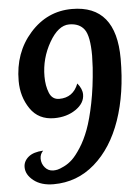

<svg xmlns="http://www.w3.org/2000/svg" viewBox="-54 -792 596 838"><g transform="rotate(-5 244.5 -372.5)"><path d="M288 -424Q309 -399 309 -374Q309 -336 269.5 -309Q230 -282 175 -282Q106 -282 70 -335Q34 -388 34 -457Q34 -581 109 -665.5Q184 -750 293 -750Q486 -750 486 -515Q486 -364 445.5 -247Q405 -130 327.5 -62.5Q250 5 147 5Q93 5 60 -21Q27 -47 27 -80Q27 -106 49 -124.5Q71 -143 114 -145Q100 -131 100 -111Q100 -89 114.5 -72Q129 -55 151 -55Q160 -55 169.5 -57Q179 -59 198.5 -68.5Q218 -78 235 -94Q252 -110 273 -142.5Q294 -175 310.5 -219Q327 -263 341 -332.5Q355 -402 361 -487Q363 -525 363 -539Q363 -625 341.5 -654.5Q320 -684 275 -684Q227 -684 187.5 -615Q148 -546 148 -467Q148 -426 160.5 -395Q173 -364 204 -364Q265 -364 288 -424Z"/></g></svg>

Font: Lobster 1.3
Style: Regular
Weight: 400
Designer: Pablo Impallari
Foundry: Pablo Impallari. www.impallari.com
Version: Version 1.003 2010